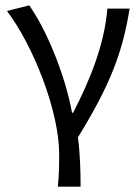

<svg xmlns="http://www.w3.org/2000/svg" viewBox="-20 -518 524 717"><path d="M196 179H281C281 123 279 53 271 -5C391 -200 438 -322 464 -486H381C370 -351 316 -219 253 -97H249C221 -249 149 -414 89 -498L6 -477C104 -348 201 -103 201 58C201 112 200 135 196 179Z"/></svg>

Font: Giro Sans Regular
Style: Regular
Weight: 400
Designer: Paul D. Hunt
Foundry: Adobe Systems Incorporated
Version: Version 1.000;PS 1.0;hotconv 1.0.88;makeotf.lib2.5.647800